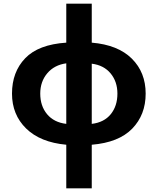

<svg xmlns="http://www.w3.org/2000/svg" viewBox="-20 -780 854 1040"><path d="M477 -549Q619 -537 694 -462.5Q769 -388 769 -273Q769 -158 696 -83Q623 -8 477 4V240H339V4Q198 -9 121.5 -84Q45 -159 45 -273Q45 -390 116.5 -464.5Q188 -539 339 -549V-760H477ZM339 -437Q274 -428 236 -383Q198 -338 198 -273Q198 -206 235 -161.5Q272 -117 339 -109ZM477 -109Q544 -117 580 -161.5Q616 -206 616 -273Q616 -338 579 -382.5Q542 -427 477 -435Z"/></svg>

Font: RS Noto Sans
Style: Bold
Weight: 700
Designer: Monotype Design Team
Foundry: Monotype Imaging Inc.
Version: Version 3.10